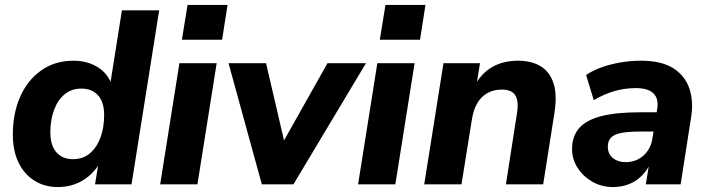

<svg xmlns="http://www.w3.org/2000/svg" viewBox="-20 -747 2872 778"><path d="M215 11Q160 11 118.5 -15.5Q77 -42 54.5 -89.5Q32 -137 32 -202Q32 -288 62 -355.5Q92 -423 147.5 -462Q203 -501 278 -501Q333 -501 375 -475.5Q417 -450 434 -401L426 -402L474 -705H625L513 0H365L379 -85H384Q366 -56 340.5 -34Q315 -12 283 -0.5Q251 11 215 11ZM276 -102Q316 -102 344 -125.5Q372 -149 387 -189.5Q402 -230 402 -281Q402 -333 377.5 -360.5Q353 -388 310 -388Q270 -388 242 -365Q214 -342 199 -301.5Q184 -261 184 -210Q184 -158 208.5 -130Q233 -102 276 -102Z M717 -586 740 -727H902L880 -586ZM629 0 707 -491H858L780 0Z M1041 0 906 -491H1058L1140 -139H1109L1307 -491H1463L1169 0Z M1519 -586 1542 -727H1704L1682 -586ZM1431 0 1509 -491H1660L1582 0Z M1699 0 1777 -491H1925L1910 -398H1903Q1928 -448 1973 -474.5Q2018 -501 2079 -501Q2133 -501 2170 -479Q2207 -457 2222.5 -411Q2238 -365 2227 -292L2181 0H2030L2075 -289Q2080 -321 2075.5 -342Q2071 -363 2056 -373.5Q2041 -384 2014 -384Q1980 -384 1954.5 -369.5Q1929 -355 1913.5 -328Q1898 -301 1892 -262L1850 0Z M2464 11Q2418 11 2380.5 -10.5Q2343 -32 2320.5 -67Q2298 -102 2298 -143Q2298 -195 2327 -228Q2356 -261 2417 -276.5Q2478 -292 2573 -292H2652L2640 -214H2576Q2527 -214 2498 -208.5Q2469 -203 2456 -189.5Q2443 -176 2443 -153Q2443 -123 2463.5 -106.5Q2484 -90 2515 -90Q2544 -90 2566.5 -102Q2589 -114 2604.5 -136Q2620 -158 2624 -188L2643 -305Q2650 -346 2628.5 -368Q2607 -390 2556 -390Q2512 -390 2470 -378Q2428 -366 2386 -341L2355 -443Q2381 -461 2417 -474Q2453 -487 2494.5 -494Q2536 -501 2577 -501Q2661 -501 2709 -470Q2757 -439 2774 -386.5Q2791 -334 2780 -269L2738 0H2597L2613 -100H2622Q2607 -62 2582.5 -37Q2558 -12 2528 -0.5Q2498 11 2464 11Z"/></svg>

Font: Nunito Sans 12pt ExtraBold
Style: Italic
Weight: 800
Italic angle: -9°
Designer: Vernon Adams
Foundry: Vernon Adams
Version: Version 3.101;gftools[0.9.27]